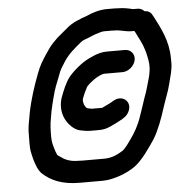

<svg xmlns="http://www.w3.org/2000/svg" viewBox="-62 -846 1041 1080"><g transform="rotate(-5 458.5 -306.0)"><path d="M724.8 -650C730.6 -640.3 735.5 -630.4 740.6 -619C758.7 -586.2 776.9 -545.8 784.6 -504C790.3 -477.9 796.2 -446.9 789.5 -413C788.3 -403.7 786.3 -393.7 783.5 -383C771.9 -345 763.8 -307.7 749.5 -273C739.3 -242.5 726.6 -203.3 715.1 -171C698.3 -119.2 674.7 -79.1 647.2 -41C634.6 -22.4 616.5 2.1 601 15C570.8 33.6 538.8 51 493.8 51H370.8C362.2 51 353.2 50.7 344 50C299.1 50 269.4 35.3 245.6 17L232.4 8C230.1 0.5 226.2 -5.6 223.6 -13L217.6 -33C210.6 -56.2 207.2 -69.2 206.6 -98C206.8 -133.7 206.8 -164.1 214.5 -203C216.7 -213.7 218.9 -226.3 221.1 -241C227.2 -271.7 231.6 -284.9 239.3 -317C251.5 -366.2 263.3 -393.1 281.6 -439C293.3 -473.7 301.6 -481.8 320.2 -512C349.1 -556.5 382.5 -582.3 420.6 -614C431.5 -623.1 448.8 -628.5 461.4 -633C480.7 -640.8 497 -648.9 516.6 -654C528.4 -657.7 542.3 -663 555.4 -663H600.4C606.4 -663 612 -662.7 617.2 -662H628.2C633.9 -660.7 640 -659.7 646.6 -659C664.3 -656.4 685 -650 704.8 -650ZM790.9 -756C781.2 -767.3 768.3 -773 752.3 -773H729.3C727.3 -773 725.4 -773.3 723.5 -774C698.7 -780 674.8 -785 643.7 -785C637.8 -785.7 631.6 -786 624.9 -786H579.9C539.3 -786 498.4 -772.6 466.3 -758C423.7 -742.8 381.1 -727.6 348.3 -698L319.6 -674C278.1 -641.3 248.9 -610.4 218.2 -562C193.6 -523.8 180.8 -504.7 163.6 -459C137.5 -389.9 114 -320.7 97.7 -239C95.6 -225 93.5 -213 91.5 -203C85.7 -173.6 82.3 -150.2 82.6 -123C82.3 -98.2 80.8 -46.8 84.6 -28C88.2 -13.1 91.1 5.5 95.8 21C104.8 50.9 115.8 83.8 136.4 103C183.3 146.1 245.8 174 344.3 174H469.3C482.6 174 496.1 173 509.9 171C566.2 160.8 615.4 140.7 657.6 112C702.9 79.4 745.1 16.6 778.6 -33C807.9 -80.5 832.6 -147.1 851.5 -208C865.7 -252.4 882.8 -290.5 894.3 -337L903.9 -375C908.1 -389.7 911.2 -403.3 913 -416C918.6 -443.7 915.9 -458.1 916.2 -482C915.2 -578.2 876.5 -649.7 841.3 -718L833.9 -731C825.8 -747 811.5 -755.3 790.9 -756ZM662.4 -548H559.4C531.9 -548 504 -539.6 482.8 -530L458.6 -519C415.8 -498.4 370.2 -460.5 339.6 -424C316.8 -394.8 297.9 -347.8 283.7 -309C267.9 -258.3 278.7 -212.7 294.9 -185C307.9 -160.4 338.5 -126.4 371 -120C388.9 -115.8 410.6 -112 432.4 -112H478.4C502.3 -112 521.3 -116.5 540 -125C563.7 -135.8 590.2 -148.1 612.1 -161L622.5 -168C637.7 -177.3 648.5 -190.5 654.9 -207.5C674.6 -259.9 623 -299.6 571.5 -268C564.5 -263.4 558.3 -259.7 550.1 -256L525.7 -244C518.4 -240.7 512.1 -237.7 506.9 -235H447.9C442.7 -235.7 437.9 -236.7 433.5 -238C417.5 -238 410.6 -252.2 407.1 -261C406.4 -261 406.2 -261.3 406.3 -262C403.7 -270.8 400.4 -282.4 402.9 -295C411.2 -317.7 421.6 -339.5 433.1 -361C449.4 -379.8 474.3 -398.2 496.1 -411L515.8 -420C520.5 -422.1 527.9 -425 534.8 -425H637.8C671.1 -425 705.4 -453 712.1 -486.5C718.8 -520 695.7 -548 662.4 -548Z"/></g></svg>

Font: Smoothie
Style: It
Weight: 400
Foundry: Cannot Into Space Fonts
Version: Version 0.8